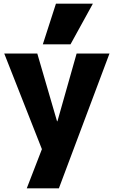

<svg xmlns="http://www.w3.org/2000/svg" viewBox="-20 -810 616 1040"><path d="M125 210 207 -2 3 -520H182L289 -153H291L395 -520H573L299 210ZM362 -570H212L283 -790H483Z"/></svg>

Font: M PLUS 1 ExtraBold
Style: Regular
Weight: 800
Designer: Coji Morishita
Foundry: UNDERFOREST DESIGN
Version: Version 1.001